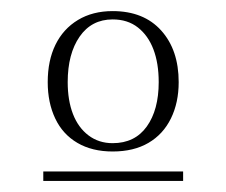

<svg xmlns="http://www.w3.org/2000/svg" viewBox="-20 -743 408 346"><path d="M183 -470Q146 -470 119.5 -485.5Q93 -501 79.5 -529.5Q66 -558 66 -595Q66 -634 80 -662.5Q94 -691 120.5 -707Q147 -723 183 -723Q239 -723 270.5 -688Q302 -653 302 -595Q302 -558 288 -529.5Q274 -501 247.5 -485.5Q221 -470 183 -470ZM58 -417V-434H310V-417ZM183 -485Q223 -485 244.5 -515Q266 -545 266 -595Q266 -629 256.5 -654Q247 -679 228.5 -693.5Q210 -708 183 -708Q145 -708 123.5 -677Q102 -646 102 -595Q102 -562 111.5 -537.5Q121 -513 139.5 -499Q158 -485 183 -485Z"/></svg>

Font: Kalnia Light
Style: Regular
Weight: 300
Designer: Frida Medrano
Foundry: Frida Medrano
Version: Version 1.105